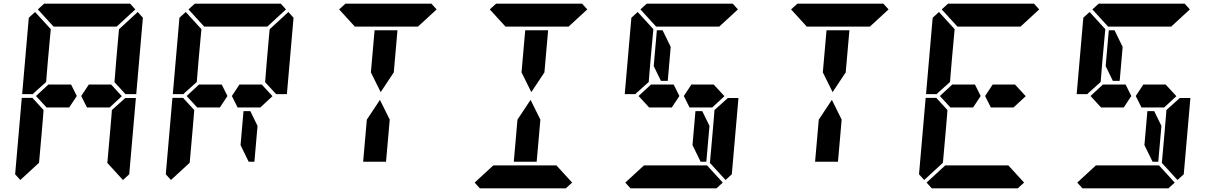

<svg xmlns="http://www.w3.org/2000/svg" viewBox="-20 -1020 6568 1040"><path d="M162 -515 158 -510H100L136 -924L170 -955L255 -862L240 -698L231 -590L230 -576ZM582 -562 640 -499 574 -438H546H510H451L420 -500L461 -562H520H557ZM192 -144 191 -138 90 -45 62 -76 98 -490H156L160 -485L216 -424L213 -384L206 -302ZM654 -485 658 -489H716L680 -76L646 -45L561 -138L562 -144L576 -302L584 -396L586 -424ZM726 -955 754 -924 718 -510H660L656 -514L600 -575L601 -586L610 -698L624 -856L625 -862ZM185 -969 219 -1000H390H514H685L713 -969L612 -876H587H503H379H295H276H270ZM365 -562 396 -500 355 -438H296H259H232L175 -500L242 -562H269H306Z M978 -515 974 -510H916L952 -924L986 -955L1071 -862L1056 -698L1047 -590L1046 -576ZM1398 -562 1456 -499 1390 -438H1362H1326H1267L1236 -500L1277 -562H1336H1373ZM1008 -144 1007 -138 906 -45 878 -76 914 -490H972L976 -485L1032 -424L1029 -384L1022 -302ZM1542 -955 1570 -924 1534 -510H1476L1472 -514L1416 -575L1417 -586L1426 -698L1440 -856L1441 -862ZM1375 -338 1358 -144H1327L1283 -234L1299 -418H1336ZM1001 -969 1035 -1000H1206H1330H1501L1529 -969L1428 -876H1403H1319H1195H1111H1092H1086ZM1181 -562 1212 -500 1171 -438H1112H1075H1048L991 -500L1058 -562H1085H1122Z M1998 -731 2009 -856H2133L2122 -731L2113 -628L2042 -521L1989 -628ZM1817 -969 1851 -1000H2022H2146H2317L2345 -969L2244 -876H2219H2135H2011H1927H1908H1902ZM2082 -269 2071 -144H1947L1958 -269L1967 -372L2038 -479L2091 -372Z M2814 -731 2825 -856H2949L2938 -731L2929 -628L2858 -521L2805 -628ZM3079 -31 3045 0H2874H2750H2579L2551 -31L2652 -124H2677H2761H2885H2969H2994ZM2633 -969 2667 -1000H2838H2962H3133L3161 -969L3060 -876H3035H2951H2827H2743H2724H2718ZM2898 -269 2887 -144H2763L2774 -269L2783 -372L2854 -479L2907 -372Z M3426 -515 3422 -510H3364L3400 -924L3434 -955L3519 -862L3504 -698L3495 -590L3494 -576ZM3846 -562 3904 -499 3838 -438H3810H3774H3715L3684 -500L3725 -562H3784H3821ZM3918 -485 3922 -489H3980L3944 -76L3910 -45L3825 -138L3826 -144L3840 -302L3848 -396L3850 -424ZM3823 -338 3806 -144H3775L3731 -234L3747 -418H3784ZM3895 -31 3861 0H3690H3566H3395L3367 -31L3468 -124H3493H3577H3701H3785H3810ZM3449 -969 3483 -1000H3654H3778H3949L3977 -969L3876 -876H3851H3767H3643H3559H3540H3534ZM3629 -562 3660 -500 3619 -438H3560H3523H3496L3439 -500L3506 -562H3533H3570ZM3521 -662 3538 -856H3569L3613 -766L3597 -582H3560Z M4446 -731 4457 -856H4581L4570 -731L4561 -628L4490 -521L4437 -628ZM4265 -969 4299 -1000H4470H4594H4765L4793 -969L4692 -876H4667H4583H4459H4375H4356H4350ZM4530 -269 4519 -144H4395L4406 -269L4415 -372L4486 -479L4539 -372Z M5058 -515 5054 -510H4996L5032 -924L5066 -955L5151 -862L5136 -698L5127 -590L5126 -576ZM5478 -562 5536 -499 5470 -438H5442H5406H5347L5316 -500L5357 -562H5416H5453ZM5088 -144 5087 -138 4986 -45 4958 -76 4994 -490H5052L5056 -485L5112 -424L5109 -384L5102 -302ZM5527 -31 5493 0H5322H5198H5027L4999 -31L5100 -124H5125H5209H5333H5417H5442ZM5081 -969 5115 -1000H5286H5410H5581L5609 -969L5508 -876H5483H5399H5275H5191H5172H5166ZM5261 -562 5292 -500 5251 -438H5192H5155H5128L5071 -500L5138 -562H5165H5202Z M5874 -515 5870 -510H5812L5848 -924L5882 -955L5967 -862L5952 -698L5943 -590L5942 -576ZM6294 -562 6352 -499 6286 -438H6258H6222H6163L6132 -500L6173 -562H6232H6269ZM6366 -485 6370 -489H6428L6392 -76L6358 -45L6273 -138L6274 -144L6288 -302L6296 -396L6298 -424ZM6271 -338 6254 -144H6223L6179 -234L6195 -418H6232ZM6343 -31 6309 0H6138H6014H5843L5815 -31L5916 -124H5941H6025H6149H6233H6258ZM5897 -969 5931 -1000H6102H6226H6397L6425 -969L6324 -876H6299H6215H6091H6007H5988H5982ZM6077 -562 6108 -500 6067 -438H6008H5971H5944L5887 -500L5954 -562H5981H6018ZM5969 -662 5986 -856H6017L6061 -766L6045 -582H6008Z"/></svg>

Font: DSEG14 Classic
Style: Bold Italic
Weight: 700
Italic angle: -5°
Designer: Keshikan(Twitter:@keshinomi_88pro)
Version: Version 0.46